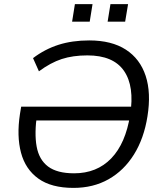

<svg xmlns="http://www.w3.org/2000/svg" viewBox="-20 -912 790 941"><path d="M340.2 8.9Q231.5 8.9 168 -36.7Q104.5 -82.3 82.9 -163.8Q61.3 -245.2 77.8 -353.2L83.8 -389.2H640L628.8 -321.5H135.1L161.8 -353Q147.8 -258.5 159.6 -193.8Q171.4 -129.1 215.7 -95.8Q260 -62.6 343.1 -62.6Q454.5 -62.6 525.1 -135.7Q595.7 -208.9 617.9 -349.3Q640 -489.1 587.6 -564.8Q535.3 -640.5 408.3 -640.5Q337.4 -640.5 282.6 -622.7Q227.9 -604.8 170.8 -562.5L141.9 -627.1Q199.3 -670.8 266.6 -692.4Q333.9 -713.9 417.3 -713.9Q526.9 -713.9 596.7 -668.8Q666.4 -623.7 693.9 -540.2Q721.3 -456.8 702.7 -341.7Q685.7 -233.7 636.6 -154.9Q587.4 -76.1 512.3 -33.6Q437.2 8.9 340.2 8.9ZM507.5 -805.9 521.3 -891.7H607.7L593.4 -805.9ZM333.4 -805.9 347.1 -891.7H433.5L419.7 -805.9Z"/></svg>

Font: Mulish ExtraLight
Style: Italic
Weight: 200
Italic angle: -9°
Designer: Vernon Adams
Foundry: Vernon Adams
Version: Version 3.603